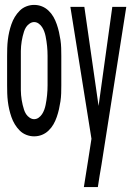

<svg xmlns="http://www.w3.org/2000/svg" viewBox="-20 -548 540 783"><path d="M119 8Q103 8 87.5 2Q72 -4 60.5 -15.5Q49 -27 40.5 -41Q32 -55 26.5 -71Q21 -87 17.5 -102.5Q14 -118 12 -134.5Q10 -151 9.5 -167.5Q9 -184 9 -200V-320Q9 -336 9.5 -352.5Q10 -369 12 -385.5Q14 -402 17.5 -417.5Q21 -433 26.5 -449Q32 -465 40.5 -479Q49 -493 60.5 -504.5Q72 -516 87.5 -522Q103 -528 119 -528Q136 -528 151 -522Q166 -516 178 -504.5Q190 -493 198 -479Q206 -465 211.5 -449Q217 -433 220.5 -417.5Q224 -402 226.5 -385.5Q229 -369 229.5 -352.5Q230 -336 230 -320V-200Q230 -184 229.5 -167.5Q229 -151 226.5 -134.5Q224 -118 220.5 -102.5Q217 -87 211.5 -71Q206 -55 198 -41Q190 -27 178 -15.5Q166 -4 151 2Q136 8 119 8ZM119 -62Q129 -62 137.5 -68Q146 -74 151.5 -82.5Q157 -91 160.5 -100.5Q164 -110 166 -120Q168 -130 169.5 -140Q171 -150 172 -160Q173 -170 173.5 -180Q174 -190 174 -200V-320Q174 -330 173.5 -340Q173 -350 172 -360Q171 -370 169.5 -380Q168 -390 166 -400Q164 -410 160.5 -419.5Q157 -429 151.5 -437.5Q146 -446 137.5 -452Q129 -458 119 -458Q110 -458 101 -452Q92 -446 86.5 -437.5Q81 -429 78 -419.5Q75 -410 72.5 -400Q70 -390 68.5 -380Q67 -370 66 -360Q65 -350 65 -340Q65 -330 65 -320V-200Q65 -190 65 -180Q65 -170 66 -160Q67 -150 68.5 -140Q70 -130 72.5 -120Q75 -110 78 -100.5Q81 -91 86.5 -82.5Q92 -74 101 -68Q110 -62 119 -62ZM322 215Q326 188 330.5 161.5Q335 135 339 108L353 18L267 -520H324L382 -116L438 -520H495L394 123L386 170L379 215Z"/></svg>

Font: Iosevka
Style: Regular
Weight: 400
Monospace: yes
Designer: Belleve Invis
Foundry: Belleve Invis
Version: Version 33.2.3; ttfautohint (v1.8.4)